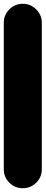

<svg xmlns="http://www.w3.org/2000/svg" viewBox="-20 -990 240 1010"><path d="M0 -100H200V-870H0ZM100 -200Q58 -200 29 -170.5Q0 -141 0 -100Q0 -58 29 -29Q58 0 100 0Q141 0 170.5 -29Q200 -58 200 -100Q200 -141 170.5 -170.5Q141 -200 100 -200ZM100 -970Q58 -970 29 -940.5Q0 -911 0 -870Q0 -828 29 -799Q58 -770 100 -770Q141 -770 170.5 -799Q200 -828 200 -870Q200 -911 170.5 -940.5Q141 -970 100 -970Z"/></svg>

Font: Wavefont Black
Style: Regular
Weight: 900
Version: Version 3.004;gftools[0.9.33]